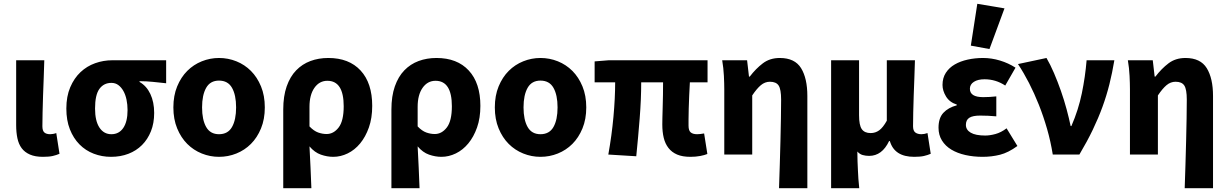

<svg xmlns="http://www.w3.org/2000/svg" viewBox="-20 -813 6461 1010"><path d="M206 12Q165 12 137.5 0Q110 -12 94 -33.5Q78 -55 71.5 -86Q65 -117 65 -155V-496H213Q212 -452 210 -404.5Q208 -357 206.5 -310.5Q205 -264 204 -222Q203 -180 203 -149Q203 -125 213.5 -116Q224 -107 244 -107Q250 -107 259 -108.5Q268 -110 276 -113L293 -4Q277 3 257.5 7.5Q238 12 206 12Z M564 12Q516 12 473 -4.5Q430 -21 398 -53.5Q366 -86 347.5 -133Q329 -180 329 -242Q329 -306 349.5 -354Q370 -402 403.5 -433.5Q437 -465 480.5 -480.5Q524 -496 571 -496H854V-375Q834 -377 816.5 -379Q799 -381 782.5 -382.5Q766 -384 749.5 -385Q733 -386 714 -386V-382Q751 -361 771 -318.5Q791 -276 791 -219Q791 -165 774 -122.5Q757 -80 727 -50Q697 -20 655.5 -4Q614 12 564 12ZM566 -107Q606 -107 628.5 -140Q651 -173 651 -234Q651 -263 645.5 -289Q640 -315 629 -334.5Q618 -354 602.5 -365.5Q587 -377 566 -377Q526 -377 503 -345.5Q480 -314 480 -242Q480 -177 503 -142Q526 -107 566 -107Z M1132 12Q1085 12 1041.5 -5.5Q998 -23 965 -56Q932 -89 912 -137.5Q892 -186 892 -248Q892 -310 912 -358.5Q932 -407 965 -440Q998 -473 1041.5 -490.5Q1085 -508 1132 -508Q1180 -508 1223.5 -490.5Q1267 -473 1300 -440Q1333 -407 1353 -358.5Q1373 -310 1373 -248Q1373 -186 1353 -137.5Q1333 -89 1300 -56Q1267 -23 1223.5 -5.5Q1180 12 1132 12ZM1132 -107Q1179 -107 1200.5 -145Q1222 -183 1222 -248Q1222 -313 1200.5 -351Q1179 -389 1132 -389Q1086 -389 1064.5 -351Q1043 -313 1043 -248Q1043 -183 1064.5 -145Q1086 -107 1132 -107Z M1470 177V-237Q1470 -307 1488 -358.5Q1506 -410 1538 -443Q1570 -476 1613 -492Q1656 -508 1707 -508Q1816 -508 1877 -442Q1938 -376 1938 -256Q1938 -192 1920.5 -142.5Q1903 -93 1874.5 -58.5Q1846 -24 1809 -6Q1772 12 1733 12Q1701 12 1668 0.5Q1635 -11 1608 -43Q1611 14 1613.5 68Q1616 122 1618 177ZM1698 -108Q1735 -108 1761.5 -142.5Q1788 -177 1788 -254Q1788 -388 1702 -388Q1660 -388 1634 -351Q1608 -314 1608 -251V-148Q1631 -124 1653.5 -116Q1676 -108 1698 -108Z M2039 177V-237Q2039 -307 2057 -358.5Q2075 -410 2107 -443Q2139 -476 2182 -492Q2225 -508 2276 -508Q2385 -508 2446 -442Q2507 -376 2507 -256Q2507 -192 2489.5 -142.5Q2472 -93 2443.5 -58.5Q2415 -24 2378 -6Q2341 12 2302 12Q2270 12 2237 0.5Q2204 -11 2177 -43Q2180 14 2182.5 68Q2185 122 2187 177ZM2267 -108Q2304 -108 2330.5 -142.5Q2357 -177 2357 -254Q2357 -388 2271 -388Q2229 -388 2203 -351Q2177 -314 2177 -251V-148Q2200 -124 2222.5 -116Q2245 -108 2267 -108Z M2823 12Q2776 12 2732.5 -5.5Q2689 -23 2656 -56Q2623 -89 2603 -137.5Q2583 -186 2583 -248Q2583 -310 2603 -358.5Q2623 -407 2656 -440Q2689 -473 2732.5 -490.5Q2776 -508 2823 -508Q2871 -508 2914.5 -490.5Q2958 -473 2991 -440Q3024 -407 3044 -358.5Q3064 -310 3064 -248Q3064 -186 3044 -137.5Q3024 -89 2991 -56Q2958 -23 2914.5 -5.5Q2871 12 2823 12ZM2823 -107Q2870 -107 2891.5 -145Q2913 -183 2913 -248Q2913 -313 2891.5 -351Q2870 -389 2823 -389Q2777 -389 2755.5 -351Q2734 -313 2734 -248Q2734 -183 2755.5 -145Q2777 -107 2823 -107Z M3612 12Q3570 12 3542 0Q3514 -12 3496.5 -34.5Q3479 -57 3471.5 -88Q3464 -119 3464 -158Q3464 -169 3464.5 -193.5Q3465 -218 3466 -249Q3467 -280 3467.5 -314.5Q3468 -349 3468 -380H3353Q3353 -291 3345 -190.5Q3337 -90 3327 9L3180 0Q3198 -100 3207 -198.5Q3216 -297 3216 -380H3108V-490L3182 -496H3702V-380H3609Q3607 -347 3605.5 -310.5Q3604 -274 3603 -242Q3602 -210 3602 -185.5Q3602 -161 3602 -152Q3602 -126 3613.5 -116.5Q3625 -107 3647 -107Q3654 -107 3663.5 -108Q3673 -109 3684 -111L3701 -3Q3687 3 3663.5 7.5Q3640 12 3612 12Z M4078 177Q4080 119 4082 54.5Q4084 -10 4085.5 -72Q4087 -134 4088 -190Q4089 -246 4089 -289Q4089 -343 4076 -363Q4063 -383 4030 -383Q4004 -383 3982.5 -365Q3961 -347 3937 -311V0H3790V-344Q3790 -373 3788 -414Q3786 -455 3779 -496H3910L3920 -410H3924Q3956 -452 3993 -480Q4030 -508 4082 -508Q4161 -508 4194 -454.5Q4227 -401 4227 -308V177Z M4352 177V-496H4499V-207Q4499 -154 4513.5 -133.5Q4528 -113 4560 -113Q4585 -113 4605 -127.5Q4625 -142 4645 -178V-496H4793Q4792 -452 4790 -404.5Q4788 -357 4786.5 -310.5Q4785 -264 4784 -222Q4783 -180 4783 -149Q4783 -125 4795 -116Q4807 -107 4827 -107Q4842 -107 4859 -113L4876 -4Q4860 3 4840.5 7.5Q4821 12 4789 12Q4685 12 4661 -71H4657Q4620 7 4552 7Q4534 7 4518 2.5Q4502 -2 4490 -16Q4490 12 4491 36Q4492 60 4493 82.5Q4494 105 4495.5 128Q4497 151 4500 177Z M5149 12Q5101 12 5058.5 2.5Q5016 -7 4984.5 -26Q4953 -45 4935 -74Q4917 -103 4917 -141Q4917 -192 4942.5 -219.5Q4968 -247 5013 -259V-263Q4975 -275 4956.5 -305.5Q4938 -336 4938 -366Q4938 -403 4955.5 -430Q4973 -457 5002.5 -474Q5032 -491 5070.5 -499.5Q5109 -508 5151 -508Q5196 -508 5240.5 -494.5Q5285 -481 5322 -457L5268 -363Q5218 -396 5159 -396Q5124 -396 5103 -382.5Q5082 -369 5082 -346Q5082 -302 5152 -302Q5168 -302 5186 -303Q5204 -304 5221 -306V-201Q5200 -203 5178 -204Q5156 -205 5136 -205Q5097 -205 5079 -193.5Q5061 -182 5061 -156Q5061 -130 5086.5 -115Q5112 -100 5163 -100Q5187 -100 5216.5 -108Q5246 -116 5275 -138L5332 -45Q5284 -10 5240.5 1Q5197 12 5149 12ZM5087 -573 5121 -793 5264 -769 5185 -555Z M5518 0Q5507 -69 5488 -135Q5469 -201 5445 -261.5Q5421 -322 5393 -376.5Q5365 -431 5335 -476L5485 -508Q5505 -474 5524.5 -428.5Q5544 -383 5561 -334.5Q5578 -286 5591 -237.5Q5604 -189 5612 -150H5616Q5653 -235 5671 -322.5Q5689 -410 5696 -496H5842Q5831 -430 5816 -370Q5801 -310 5779.5 -251Q5758 -192 5728.5 -130.5Q5699 -69 5658 0Z M6212 177Q6214 119 6216 54.5Q6218 -10 6219.5 -72Q6221 -134 6222 -190Q6223 -246 6223 -289Q6223 -343 6210 -363Q6197 -383 6164 -383Q6138 -383 6116.5 -365Q6095 -347 6071 -311V0H5924V-344Q5924 -373 5922 -414Q5920 -455 5913 -496H6044L6054 -410H6058Q6090 -452 6127 -480Q6164 -508 6216 -508Q6295 -508 6328 -454.5Q6361 -401 6361 -308V177Z"/></svg>

Font: hySource Sans Pro
Style: Bold
Weight: 700
Designer: Paul D. Hunt
Foundry: Adobe Systems Incorporated
Version: Version 2.021;PS 2.000;hotconv 1.0.86;makeotf.lib2.5.63406